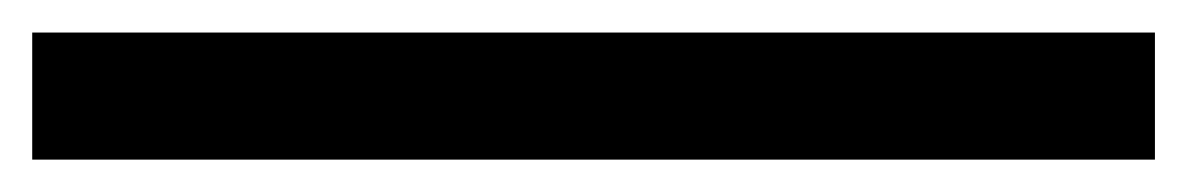

<svg xmlns="http://www.w3.org/2000/svg" viewBox="-34 65 730 118"><path d="M-14.2 85V163.1H675.8V85Z"/></svg>

Font: HammersmithOne
Style: Regular
Weight: 400
Designer: Nicole Fally
Foundry: Nicole Fally
Version: Version 1.003